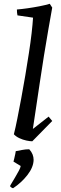

<svg xmlns="http://www.w3.org/2000/svg" viewBox="-20 -732 320 1011"><path d="M150 12Q138 12 119 8Q100 4 82 -4.5Q64 -13 53 -25Q62 -60 71.5 -108.5Q81 -157 92 -215Q103 -273 113 -333.5Q123 -394 132 -451.5Q141 -509 146.5 -557.5Q152 -606 154 -639L72 -651Q69 -664 69 -682Q94 -684 125.5 -688.5Q157 -693 188 -699Q219 -705 242 -712L255 -692Q246 -641 234.5 -576Q223 -511 211.5 -439Q200 -367 189.5 -296.5Q179 -226 169.5 -162.5Q160 -99 153 -53L236 -118L255 -95ZM49 259Q45 259 39 254.5Q33 250 33 248Q33 246 41 233Q49 220 59.5 202Q70 184 79 167.5Q88 151 89 142L51 119Q52 115 55 103Q58 91 60.5 78.5Q63 66 63 64Q74 62 94 58Q114 54 134 54Q146 67 151.5 81Q157 95 157 110Q156 149 124.5 189.5Q93 230 49 259Z"/></svg>

Font: Labrada Medium
Style: Italic
Weight: 500
Italic angle: -7°
Designer: Mercedes Jáuregui
Foundry: Omnibus-Type Team
Version: Version 1.000